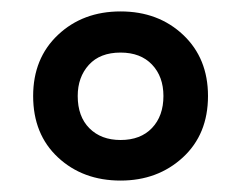

<svg xmlns="http://www.w3.org/2000/svg" viewBox="-20 -744 423 336"><path d="M191 -428Q125 -428 81.5 -468.5Q38 -509 38 -576Q38 -642 81.5 -683Q125 -724 191 -724Q257 -724 300.5 -683Q344 -642 344 -576Q344 -509 300 -468.5Q256 -428 191 -428ZM191 -499Q226 -499 246 -520Q266 -541 266 -576Q266 -610 246 -631Q226 -652 191 -652Q155 -652 135.5 -630.5Q116 -609 116 -576Q116 -540 136.5 -519.5Q157 -499 191 -499Z"/></svg>

Font: Noto Sans Condensed SemiBold
Style: Italic
Weight: 600
Width: 3
Italic angle: -12°
Designer: Monotype Design Team
Foundry: Monotype Imaging Inc.
Version: Version 2.013; ttfautohint (v1.8.4.7-5d5b)